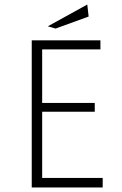

<svg xmlns="http://www.w3.org/2000/svg" viewBox="-20 -827 537 847"><path d="M120 0V-649H423V-609H166V-373H398V-334H166V-42H433V0ZM371 -754 225 -701 191 -711 365 -807Z"/></svg>

Font: Julius Sans One
Style: Regular
Weight: 400
Designer: Luciano Vergara
Foundry: LatinoType
Version: Version 1.001